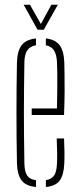

<svg xmlns="http://www.w3.org/2000/svg" viewBox="-20 -762 328 787"><path d="M49.5 -92Q48.5 -142.5 48 -194.8Q47.5 -247 47.5 -299.5Q47.5 -352 48 -404.2Q48.5 -456.5 49.5 -507Q51 -554 69 -577Q87 -600 127.5 -604.5V-576.5Q103 -572 92 -556Q81 -540 80 -509Q79 -448 78.5 -397.8Q78 -347.5 78 -300.5Q78 -253.5 78.5 -202.8Q79 -152 80 -90.5Q81 -56.5 92 -41.5Q103 -26.5 127.5 -23.5V4.5Q86 0.5 68.5 -22.5Q51 -45.5 49.5 -92ZM168 4.5V-23.5Q191.5 -27.5 201.8 -42.5Q212 -57.5 213.5 -90.5Q214.5 -112 214.2 -137.5Q214 -163 212.5 -194.5H242.5Q244 -164.5 244.2 -139Q244.5 -113.5 243.5 -92Q241.5 -45.5 225.2 -22.5Q209 0.5 168 4.5ZM110 -290.5V-317.5H213.5Q214.5 -359.5 214.8 -396.8Q215 -434 214.8 -462.8Q214.5 -491.5 213.5 -509Q211.5 -540 201 -556Q190.5 -572 168 -576.5V-604.5Q206.5 -600 224 -577.2Q241.5 -554.5 243.5 -507.5Q244 -490.5 244.5 -459.8Q245 -429 244.8 -386.2Q244.5 -343.5 242.5 -290.5ZM134 -640 77 -742.5H103L147.5 -663.5L190.5 -742.5H217L159.5 -640Z"/></svg>

Font: Big Shoulders Stencil Display ExtraLight
Style: Regular
Weight: 250
Designer: Patric King
Foundry: XO Type Co
Version: Version 2.001